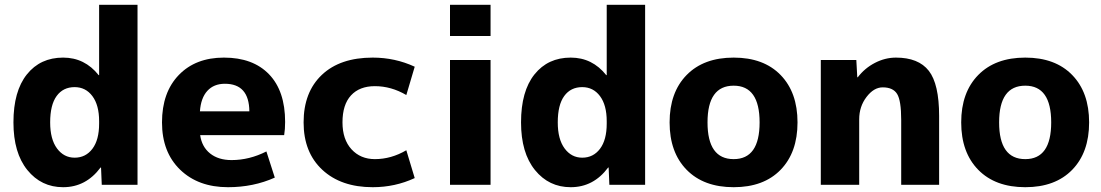

<svg xmlns="http://www.w3.org/2000/svg" viewBox="-20 -770 4589 800"><path d="M553 -750V0H404L401 -72H399Q338 10 243 10Q152 10 94 -61.5Q36 -133 36 -260Q36 -390 92 -460Q148 -530 243 -530Q333 -530 391 -457H393V-750ZM189 -260Q189 -190 217.5 -151.5Q246 -113 291 -113Q337 -113 365 -150Q393 -187 393 -255V-265Q393 -332 365 -369.5Q337 -407 291 -407Q243 -407 216 -370Q189 -333 189 -260Z M813 -306H1019Q1018 -421 917 -421Q871 -421 844 -391.5Q817 -362 813 -306ZM814 -207Q821 -158 855.5 -130.5Q890 -103 945 -103Q1019 -103 1090 -139L1125 -30Q1036 10 930 10Q806 10 730.5 -63Q655 -136 655 -260Q655 -385 725 -457.5Q795 -530 913 -530Q1034 -530 1101 -460.5Q1168 -391 1168 -262Q1168 -231 1164 -207Z M1673 -144 1708 -28Q1626 10 1533 10Q1401 10 1323 -62.5Q1245 -135 1245 -260Q1245 -386 1321 -458Q1397 -530 1533 -530Q1626 -530 1708 -492L1673 -374Q1610 -411 1542 -411Q1478 -411 1442.5 -372.5Q1407 -334 1407 -260Q1407 -189 1444.5 -148Q1482 -107 1542 -107Q1610 -107 1673 -144Z M1855 -620V-750H2024V-620ZM1855 0V-520H2024V0Z M2668 -750V0H2519L2516 -72H2514Q2453 10 2358 10Q2267 10 2209 -61.5Q2151 -133 2151 -260Q2151 -390 2207 -460Q2263 -530 2358 -530Q2448 -530 2506 -457H2508V-750ZM2304 -260Q2304 -190 2332.5 -151.5Q2361 -113 2406 -113Q2452 -113 2480 -150Q2508 -187 2508 -255V-265Q2508 -332 2480 -369.5Q2452 -407 2406 -407Q2358 -407 2331 -370Q2304 -333 2304 -260Z M2841 -457.5Q2912 -530 3037 -530Q3162 -530 3232.5 -457.5Q3303 -385 3303 -260Q3303 -135 3232.5 -62.5Q3162 10 3037 10Q2912 10 2841 -62.5Q2770 -135 2770 -260Q2770 -385 2841 -457.5ZM3037 -107Q3145 -107 3145 -260Q3145 -413 3037 -413Q2928 -413 2928 -260Q2928 -107 3037 -107Z M3400 -520H3548L3552 -448H3554Q3583 -486 3625.5 -508Q3668 -530 3713 -530Q3807 -530 3850 -475Q3893 -420 3893 -287V0H3735V-270Q3735 -351 3718 -378.5Q3701 -406 3658 -406Q3621 -406 3590.5 -366Q3560 -326 3560 -273V0H3400Z M4056 -457.5Q4127 -530 4252 -530Q4377 -530 4447.5 -457.5Q4518 -385 4518 -260Q4518 -135 4447.5 -62.5Q4377 10 4252 10Q4127 10 4056 -62.5Q3985 -135 3985 -260Q3985 -385 4056 -457.5ZM4252 -107Q4360 -107 4360 -260Q4360 -413 4252 -413Q4143 -413 4143 -260Q4143 -107 4252 -107Z"/></svg>

Font: Mplus 1p ExtraBold
Style: Regular
Weight: 800
Version: Version 1.061